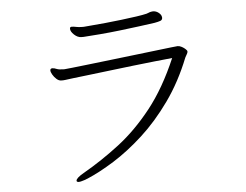

<svg xmlns="http://www.w3.org/2000/svg" viewBox="-52 -765 1103 861"><g transform="rotate(-5 500.0 -334.5)"><path d="M337 -614Q320 -614 304.5 -628.5Q289 -643 289 -656Q289 -662 293 -663Q294 -664 298 -664Q306 -664 317.5 -661.5Q329 -659 344 -659H352Q360 -660 386.5 -662Q413 -664 448.5 -667.5Q484 -671 521.5 -675.5Q559 -680 590 -684.5Q621 -689 637 -693Q644 -695 648 -697Q652 -699 658 -700Q661 -701 666 -701Q680 -701 691 -692.5Q702 -684 704 -675Q704 -674 704.5 -672.5Q705 -671 705 -669Q705 -659 695.5 -655.5Q686 -652 669 -649Q641 -645 599 -639.5Q557 -634 510.5 -628.5Q464 -623 421 -619.5Q378 -616 347 -614ZM249 -477Q254 -477 283.5 -480.5Q313 -484 358.5 -489Q404 -494 457.5 -500.5Q511 -507 564 -513Q617 -519 661.5 -524.5Q706 -530 733.5 -533Q761 -536 763 -536Q772 -536 782 -530.5Q792 -525 798 -519Q805 -513 805 -508Q805 -503 801 -496.5Q797 -490 793 -482Q751 -376 691 -292Q631 -208 563.5 -146.5Q496 -85 429.5 -43.5Q363 -2 308 21Q305 22 302.5 23Q300 24 298 25Q288 28 281 30Q274 32 269 32Q259 32 259 26Q259 14 294 -6Q378 -54 457.5 -115Q537 -176 607.5 -265Q678 -354 734 -485Q702 -482 656 -477Q610 -472 557 -466Q504 -460 452 -453.5Q400 -447 356 -442Q312 -437 283.5 -433.5Q255 -430 249 -429Q243 -428 238.5 -428Q234 -428 230 -428Q219 -428 208.5 -437.5Q198 -447 191.5 -458.5Q185 -470 185 -477Q185 -485 193 -486H195Q203 -486 213.5 -481.5Q224 -477 245 -477Z"/></g></svg>

Font: Moon Stars Kai T Light
Style: Regular
Weight: 300
Designer: GuiWonder
Version: Version 1.101